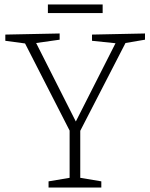

<svg xmlns="http://www.w3.org/2000/svg" viewBox="-20 -846 678 866"><path d="M199 0V-28L294 -44V-257L93 -650L4 -662V-690L249 -695V-667L143 -652L322 -298L501 -651L395 -662V-690L634 -695V-667L546 -652L342 -256V-44L437 -28V0ZM443 -826V-787H196V-826Z"/></svg>

Font: Bitter Light
Style: Regular
Weight: 300
Designer: Sol Matas, and Bitter project Authors
Foundry: Sol Matas
Version: Version 2.001